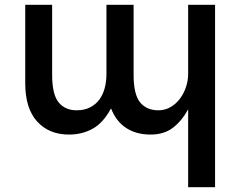

<svg xmlns="http://www.w3.org/2000/svg" viewBox="-20 -552 1000 799"><path d="M875 -532V227H763V-97Q736 -48 699 -20Q662 8 607 8Q547 8 505 -19.5Q463 -47 442 -101Q410 -41 366 -16.5Q322 8 267 8Q184 8 134.5 -46.5Q85 -101 85 -206V-532H197V-240Q197 -159 224 -126Q251 -93 299 -93Q331 -93 354.5 -105Q378 -117 393 -137Q408 -157 415.5 -184.5Q423 -212 423 -244V-532H424H535H536V-240Q536 -159 563 -126Q590 -93 639 -93Q667 -93 690 -106.5Q713 -120 729 -141.5Q745 -163 754 -190Q763 -217 763 -244V-532Z"/></svg>

Font: Montserrat_am3
Style: Regular
Weight: 400
Designer: Julieta Ulanovsky
Foundry: Julieta Ulanovsky, Armenina letters added by Vahan Hovhannisyan
Version: Version 2.001